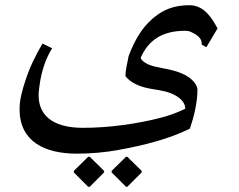

<svg xmlns="http://www.w3.org/2000/svg" viewBox="-20 -374 915 736"><path d="M128 -9C128 -21 130 -35 132 -50C139 -101 156 -152 180 -189L143 -207C116 -162 93 -114 77 -64C66 -30 55 6 55 45C55 168 151 215 274 215C330 215 384 210 433 201C533 183 630 158 708 119C722 78 737 21 737 -32C736 -39 733 -47 728 -54C703 -89 657 -103 601 -113C568 -119 530 -128 519 -152C548 -218 599 -256 690 -256C697 -256 704 -255 711 -252C727 -245 753 -231 753 -209V-203L771 -193L814 -265C793 -303 764 -354 706 -354C657 -354 619 -342 586 -319C534 -283 500 -231 473 -159C469 -134 461 -109 461 -82C481 -56 517 -41 556 -34L592 -28C609 -25 624 -21 636 -16C660 -6 690 12 690 43C661 57 629 69 594 78C507 100 402 116 298 116C202 116 128 82 128 -9ZM379 287V281L324 227H318L263 281V287L318 342H324ZM523 287V281L468 227H463L408 281V287L463 342H468Z"/></svg>

Font: Iranian Serif 
Style: Regular
Weight: 400
Designer: Hooman Mehr, Hadi Navid in Neviseh Pardaz Co. Ltd. (http://nevisa.com)
Foundry: http://font-store.ir
Version: 5.0.2 build 3/9/1393